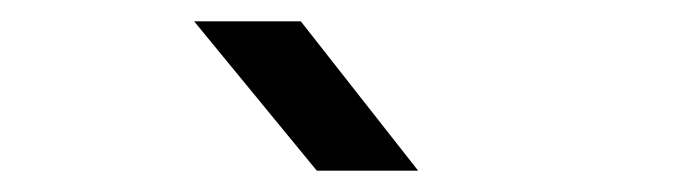

<svg xmlns="http://www.w3.org/2000/svg" viewBox="-20 -805 640 180"><path d="M277 -645 162 -785H262L372 -645Z"/></svg>

Font: Atlassian Mono
Style: Regular
Weight: 400
Monospace: yes
Designer: Philipp Nurullin, Konstantin Bulenkov
Foundry: Modifications by Atlassian Pty Ltd, manufactured by JetBrains
Version: Version 2.304